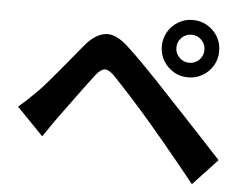

<svg xmlns="http://www.w3.org/2000/svg" viewBox="-52 -806 1104 865"><g transform="rotate(5 500.0 -373.5)"><path d="M722.7 -612.2Q722.7 -586 741.3 -567.3Q760 -548.7 786.2 -548.7Q812.6 -548.7 831.1 -567.3Q849.7 -586 849.7 -612.2Q849.7 -638.6 831.1 -657.1Q812.6 -675.7 786.2 -675.7Q760 -675.7 741.3 -657.1Q722.7 -638.6 722.7 -612.2ZM656.8 -612.2Q656.8 -648.6 674.2 -678Q691.7 -707.4 721.1 -724.9Q750.5 -742.3 786.2 -742.3Q822.6 -742.3 852 -724.9Q881.4 -707.4 898.9 -678Q916.3 -648.6 916.3 -612.2Q916.3 -576.5 898.9 -547.1Q881.4 -517.7 852 -500.3Q822.6 -482.8 786.2 -482.8Q750.5 -482.8 721.1 -500.3Q691.7 -517.7 674.2 -547.1Q656.8 -576.5 656.8 -612.2ZM35.1 -284.9Q57.6 -303.6 76 -320.9Q94.5 -338.2 117.5 -361.2Q135 -378.6 156.9 -404.1Q178.9 -429.5 204.7 -460.2Q230.5 -490.9 257.2 -523.6Q283.9 -556.3 309.6 -586.8Q354 -639.5 401 -645Q447.9 -650.5 506 -595.2Q540 -564 575.6 -527.8Q611.1 -491.7 645.6 -455.7Q680.1 -419.7 709.6 -387.4Q743.6 -351.6 786.3 -305.8Q829 -260 873.7 -212.2Q918.3 -164.5 956.3 -123.2L845.9 -5Q812.8 -46.9 775 -92.7Q737.3 -138.5 701.1 -182.3Q664.9 -226.2 635.4 -260.3Q613.6 -286.4 587.3 -315.8Q560.9 -345.2 535.2 -373.9Q509.4 -402.6 487.4 -425.9Q465.4 -449.2 452.1 -463Q427.5 -487.2 409.6 -485.8Q391.8 -484.4 370.4 -457.2Q355.6 -438.4 336 -412.1Q316.4 -385.9 295.4 -357.1Q274.3 -328.4 254.5 -301.3Q234.7 -274.2 219.6 -253.9Q202.7 -230.4 185.6 -205.4Q168.5 -180.5 155.4 -161Z"/></g></svg>

Font: Noto Sans KR Thin
Style: Regular
Weight: 100
Designer: Ryoko NISHIZUKA 西塚涼子 (kana, bopomofo & ideographs); Paul D. Hunt (Latin, Greek & Cyrillic); Sandoll Communications 산돌커뮤니
Foundry: Adobe
Version: Version 2.004-H2;hotconv 1.0.118;makeotfexe 2.5.65603